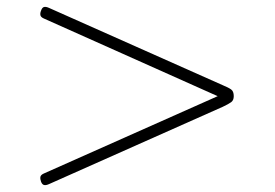

<svg xmlns="http://www.w3.org/2000/svg" viewBox="-20 -717 803 561"><path d="M123 -179Q114 -175 108.5 -176.5Q103 -178 100 -186Q97 -194 98 -200Q99 -206 108 -210L616 -436L108 -663Q99 -667 98 -673Q97 -679 100 -686Q103 -695 108.5 -696.5Q114 -698 123 -694L631 -468Q648 -461 655.5 -455.5Q663 -450 663 -436Q663 -424 655.5 -418.5Q648 -413 631 -405Z"/></svg>

Font: Playwrite NG Modern Thin
Style: Regular
Weight: 250
Designer: Veronika Burian, José Scaglione
Foundry: TypeTogether
Version: Version 1.002